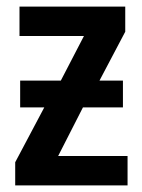

<svg xmlns="http://www.w3.org/2000/svg" viewBox="-20 -561 431 581"><path d="M359 -465 281 -317H352V-236H231L156 -89H366V0H26V-70L114 -236H41V-317H164L234 -452H39V-541H359Z"/></svg>

Font: Noto Sans Display Medium Narrow
Style: Regular
Weight: 500
Width: 4
Designer: Monotype Design team
Foundry: Monotype Imaging Inc.
Version: Version 1.000